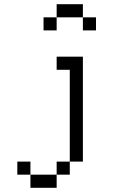

<svg xmlns="http://www.w3.org/2000/svg" viewBox="-20 -770 540 915"><path d="M437.5 -625V-687.5H375V-625ZM125 62.5V125H250V62.5ZM125 62.5V0H62.5V62.5ZM250 62.5H312.5V0H250ZM312.5 0H375Q375 0 375 -500H250V-437.5H312.5ZM250 -687.5H187.5V-625H250ZM250 -687.5H375V-750H250Z"/></svg>

Font: UnifontExMono
Style: Regular
Weight: 500
Version: Version 15.0.06